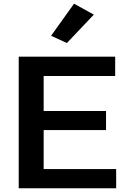

<svg xmlns="http://www.w3.org/2000/svg" viewBox="-20 -1017 681 1037"><path d="M81.1 0H607.4V-104H215.8V-314.5H552.7V-417.5H215.8V-606.4H602.1V-710.9H81.1ZM255.9 -823.7 341.3 -784.7 486.8 -938 379.9 -997.1Z"/></svg>

Font: Roboto Flex
Style: wght 600 wdth 140 opsz 13.0 GRAD 0.00 slnt 0.00 XTRA 468 XOPQ 96 YOPQ 79 YTLC 514 YTUC 712 YTAS 750 YTDE -203.00 YTFI 738
Weight: 600
Width: 8
Designer: Berlow after Robertson
Foundry: Google
Version: Version 3.100